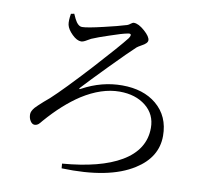

<svg xmlns="http://www.w3.org/2000/svg" viewBox="-83 -826 976 935"><g transform="rotate(10 405.0 -358.0)"><path d="M281 21 279 -2Q466 -17 568 -77Q675 -140 675 -248Q675 -315 624.5 -355.5Q574 -396 495 -396Q406 -396 310 -335Q229 -282 150 -191Q138 -176 133 -172Q124 -165 114 -165Q102 -165 93 -179Q84 -193 84 -212Q84 -227 100 -246Q110 -257 139 -283Q157 -298 166 -306Q225 -360 347 -493Q458 -615 493 -660Q511 -688 482 -681Q456 -676 398 -656Q343 -638 313 -625Q307 -622 297 -616Q278 -604 267 -604Q246 -604 222 -627.5Q198 -651 193 -673Q189 -693 195 -728L211 -731Q223 -703 231 -692Q244 -674 259 -674Q284 -674 364 -693Q433 -709 468 -720Q479 -722 490 -731Q499 -738 505 -738Q528 -738 558.5 -711Q589 -684 589 -666Q589 -651 560 -636Q544 -627 538 -622Q504 -591 417 -502Q335 -418 303 -383Q297 -376 298.5 -374.5Q300 -373 307 -377Q401 -428 502 -428Q607 -428 672 -374Q740 -317 740 -220Q740 -114 637 -49Q515 29 281 21Z"/></g></svg>

Font: GenRyuMin TW R
Style: Regular
Weight: 400
Version: Version 1.501;PS 1;hotconv 16.6.51;makeotf.lib2.5.65220